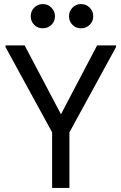

<svg xmlns="http://www.w3.org/2000/svg" viewBox="-20 -923 596 943"><path d="M236 0V-273L7 -692V-700H101L302 -319H257L457 -700H550V-692L321 -273V0ZM378 -784Q353 -784 336 -801Q319 -818 319 -843Q319 -868 336 -885.5Q353 -903 378 -903Q403 -903 420.5 -885.5Q438 -868 438 -843Q438 -818 420.5 -801Q403 -784 378 -784ZM190 -784Q165 -784 148 -801Q131 -818 131 -843Q131 -868 148 -885.5Q165 -903 190 -903Q215 -903 232.5 -885.5Q250 -868 250 -843Q250 -818 232.5 -801Q215 -784 190 -784Z"/></svg>

Font: Fustat Medium
Style: Regular
Weight: 500
Designer: Mohamed Gaber, Khaled Hosny, Laura Garcia Mut
Foundry: Kief Type Foundry, Alif Type Foundry, Hard Type Foundry
Version: Version 1.007